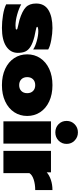

<svg xmlns="http://www.w3.org/2000/svg" viewBox="546 -1338 807 1938"><g transform="rotate(90 949.0 -368.5)"><path d="M23 -28V-180Q65 -156 126 -139Q187 -122 235 -122Q258 -122 268 -124Q278 -126 278 -133Q278 -138 269 -141Q260 -144 245 -147Q209 -154 181 -162Q90 -190 52.5 -226.5Q15 -263 15 -330Q15 -414 81 -454.5Q147 -495 263 -495Q317 -495 382.5 -483Q448 -471 479 -452V-300Q449 -321 394 -336.5Q339 -352 296 -352Q276 -352 263 -349Q250 -346 250 -341Q250 -336 261 -332Q272 -328 296 -324Q343 -315 349 -313Q415 -296 450.5 -273.5Q486 -251 499.5 -221Q513 -191 513 -145Q513 -72 448 -28.5Q383 15 261 15Q198 15 130.5 4Q63 -7 23 -28Z M528 -240Q528 -313 566 -371Q604 -429 674.5 -462Q745 -495 839 -495Q933 -495 1003.5 -462Q1074 -429 1112 -371Q1150 -313 1150 -240Q1150 -167 1112 -109Q1074 -51 1003.5 -18Q933 15 839 15Q745 15 674.5 -18Q604 -51 566 -109Q528 -167 528 -240ZM920 -240Q920 -277 898 -299Q876 -321 839 -321Q802 -321 780 -299Q758 -277 758 -240Q758 -203 780 -181Q802 -159 839 -159Q876 -159 898 -181Q920 -203 920 -240Z M1200 -638Q1200 -686 1233.5 -719Q1267 -752 1316 -752Q1364 -752 1398 -719Q1432 -686 1432 -638Q1432 -589 1398.5 -556.5Q1365 -524 1316 -524Q1266 -524 1233 -556.5Q1200 -589 1200 -638ZM1204 -480H1429V0H1204Z M1502 -480H1719V-437Q1747 -463 1795 -479Q1843 -495 1898 -495V-321Q1839 -321 1791.5 -305.5Q1744 -290 1727 -262V0H1502Z"/></g></svg>

Font: Prompt Black
Style: Regular
Weight: 900
Designer: Katatrad Team
Foundry: CadsonDemak
Version: Version 1.001